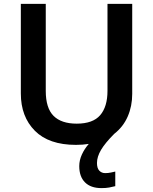

<svg xmlns="http://www.w3.org/2000/svg" viewBox="-20 -734 787 986"><path d="M478 103Q478 130 490 142.5Q502 155 520 155Q536 155 549.5 152Q563 149 572 147V222Q557 226 540.5 229Q524 232 501 232Q446 232 416.5 202.5Q387 173 387 119Q387 89 400.5 59.5Q414 30 436 5Q405 10 370 10Q231 10 159 -62.5Q87 -135 87 -254V-714H215V-267Q215 -179 255 -139Q295 -99 374 -99Q457 -99 494.5 -142.5Q532 -186 532 -268V-714H659V-252Q659 -189 636 -136Q613 -83 567 -47Q520 0 499 35.5Q478 71 478 103Z"/></svg>

Font: Noto Sans Gurmukhi UI SemiBold
Style: Regular
Weight: 600
Designer: Jelle Bosma - Monotype Design Team
Foundry: Monotype Imaging Inc.
Version: Version 2.004; ttfautohint (v1.8.4.7-5d5b)